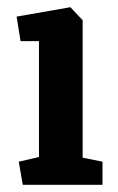

<svg xmlns="http://www.w3.org/2000/svg" viewBox="-20 -512 328 532"><path d="M43 0 32 -64 88 -77V-398H37L26 -466L175 -492L209 -456V-75L264 -64V0Z"/></svg>

Font: Kreon Light
Style: Bold
Weight: 700
Version: Version 2.002